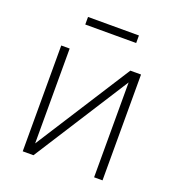

<svg xmlns="http://www.w3.org/2000/svg" viewBox="-131 -825 853 930"><g transform="rotate(20 295.5 -360.0)"><path d="M133.2 -56.5 446 -545.5H501.1V0H457.7V-489L145.2 0H89.8V-545.5H133.2ZM426.8 -719.8V-680.8H164.4V-719.8Z"/></g></svg>

Font: Inter UI Extra Light
Style: Regular
Weight: 200
Designer: Rasmus Andersson
Foundry: rsms
Version: 3.2;8d6f07862